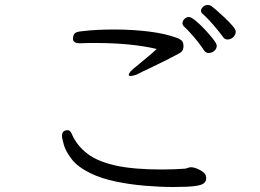

<svg xmlns="http://www.w3.org/2000/svg" viewBox="-20 -763 1040 768"><path d="M914 -615Q911 -612 904.5 -608.5Q898 -605 890 -605Q879 -605 872 -615Q866 -624 850.5 -643Q835 -662 818 -680.5Q801 -699 790 -708Q784 -713 784 -720Q784 -728 792 -735.5Q800 -743 810 -743Q821 -743 829 -736Q831 -735 845.5 -722.5Q860 -710 878 -693Q896 -676 909.5 -660.5Q923 -645 923 -636Q923 -626 914 -615ZM847 -580Q847 -568 837 -559.5Q827 -551 814 -551Q803 -551 795 -563Q787 -576 772.5 -594.5Q758 -613 742.5 -630Q727 -647 717 -656Q710 -662 710 -670Q710 -680 718 -687.5Q726 -695 736 -695Q744 -695 762 -680.5Q780 -666 799.5 -645Q819 -624 833 -606Q847 -588 847 -580ZM298 -590Q272 -590 272 -608V-610Q273 -624 279.5 -630Q286 -636 307 -638Q339 -642 371.5 -643.5Q404 -645 437 -645Q509 -645 574.5 -637Q640 -629 686 -612Q694 -610 704 -603Q714 -596 714 -578Q714 -573 713 -571Q712 -557 696 -549Q674 -537 646 -523Q618 -509 592 -496.5Q566 -484 548 -475.5Q530 -467 527 -465Q511 -459 503 -459Q495 -459 495 -464Q495 -474 527 -499Q547 -516 568.5 -533.5Q590 -551 607 -567Q557 -579 495.5 -585Q434 -591 366 -591Q350 -591 334.5 -591Q319 -591 303 -590ZM746 -94Q754 -94 767 -89Q780 -84 791.5 -75.5Q803 -67 804 -56Q804 -55 804.5 -53.5Q805 -52 805 -50Q805 -38 795.5 -30Q786 -22 757.5 -18.5Q729 -15 672 -15Q621 -15 560.5 -20Q500 -25 442.5 -37Q385 -49 342 -70Q291 -95 267 -126Q243 -157 235.5 -183.5Q228 -210 228 -219Q228 -241 248 -242H252Q262 -242 270 -221Q289 -180 328.5 -149Q368 -118 440 -101.5Q512 -85 627 -85Q654 -85 676.5 -86Q699 -87 715 -88Q723 -88 730 -91Q737 -94 744 -94Z"/></svg>

Font: Moon Stars Kai T HW
Style: Regular
Weight: 400
Designer: GuiWonder
Version: Version 1.101